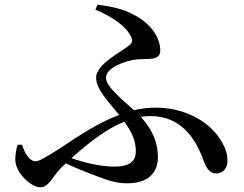

<svg xmlns="http://www.w3.org/2000/svg" viewBox="-20 -779 1040 817"><path d="M74 -163H55C49 -144 45 -122 45 -100C45 -44 112 18 152 18C188 18 206 -31 239 -64L260 -84C308 -61 352 -45 390 -30C442 -10 477 1 522 1C604 1 652 -38 652 -111C652 -169 631 -225 579 -282C593 -284 607 -285 621 -285C749 -285 810 -191 842 -107C856 -67 870 -41 899 -41C933 -41 948 -68 948 -95C948 -128 937 -158 909 -198C865 -260 770 -321 642 -321C611 -321 580 -317 550 -310C500 -356 431 -410 431 -448C431 -492 515 -521 561 -526C604 -531 662 -518 662 -563C662 -626 613 -685 546 -718C502 -742 449 -752 395 -759L386 -738C456 -709 516 -668 537 -624C546 -607 545 -597 526 -583C486 -553 389 -503 389 -449C389 -399 440 -348 487 -290C401 -258 319 -204 237 -149C165 -103 146 -93 129 -93C109 -93 86 -122 74 -163ZM509 -261C542 -216 558 -179 558 -135C558 -95 535 -70 465 -70C411 -70 341 -86 284 -106C359 -173 433 -231 509 -261Z"/></svg>

Font: Noto Serif CJK SC SemiBold
Style: Regular
Weight: 600
Designer: Ryoko NISHIZUKA 西塚涼子 (kana & ideographs); Frank Grießhammer (Latin, Greek & Cyrillic); Wenlong ZHANG 张文龙 (bopomofo); San
Foundry: Adobe
Version: Version 2.001;hotconv 1.1.0;makeotfexe 2.6.0